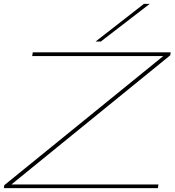

<svg xmlns="http://www.w3.org/2000/svg" viewBox="-23 -970 900 990"><path d="M-3 0 -1 -15 819 -681H143L146 -700H857L855 -685L36 -19H794L791 0ZM470 -756 719 -950H749L497 -756Z"/></svg>

Font: Georama Extra Expanded Thin
Style: Italic
Weight: 100
Width: 8
Italic angle: -9°
Designer: Jean-Baptiste Levee
Foundry: Production Type
Version: Version 1.000